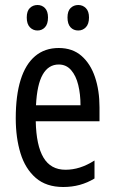

<svg xmlns="http://www.w3.org/2000/svg" viewBox="-20 -738 458 768"><path d="M215 -546Q270 -546 306 -514.5Q342 -483 360 -429.5Q378 -376 378 -309V-253H123Q125 -156 154 -107.5Q183 -59 242 -59Q271 -59 299.5 -68Q328 -77 358 -96V-24Q330 -7 299 1.5Q268 10 233 10Q165 10 123 -26.5Q81 -63 62 -125Q43 -187 43 -265Q43 -356 62.5 -418.5Q82 -481 120.5 -513.5Q159 -546 215 -546ZM215 -480Q174 -480 151 -440Q128 -400 124 -317H302Q302 -361 293 -398Q284 -435 264.5 -457.5Q245 -480 215 -480ZM87 -668Q87 -694 99.5 -706Q112 -718 130 -718Q148 -718 160 -705.5Q172 -693 172 -668Q172 -642 160 -629Q148 -616 130 -616Q112 -616 99.5 -629Q87 -642 87 -668ZM250 -668Q250 -694 262.5 -706Q275 -718 293 -718Q311 -718 323.5 -705.5Q336 -693 336 -668Q336 -642 323.5 -629Q311 -616 293 -616Q274 -616 262 -629Q250 -642 250 -668Z"/></svg>

Font: Noto Sans Arabic ExtraCondensed
Style: Regular
Weight: 400
Width: 2
Designer: Monotype Design Team, Nadine Chahine, Nizar Qandah and Khaled Hosny
Foundry: Monotype Imaging Inc.
Version: Version 2.012